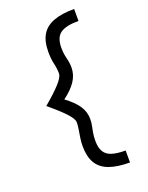

<svg xmlns="http://www.w3.org/2000/svg" viewBox="-194 -1040 988 1281"><g transform="rotate(-20 300.0 -400.0)"><path d="M499 145Q411 145 353 124Q295 103 267 56.5Q239 10 239 -65Q239 -94 243.5 -123Q248 -152 252.5 -179.5Q257 -207 257 -229Q257 -253 218 -295Q179 -337 103 -400Q177 -462 217 -506Q257 -550 257 -575Q257 -609 248 -647Q239 -685 239 -734Q239 -810 267 -856Q295 -902 353 -923.5Q411 -945 499 -945V-860Q410 -860 370 -832Q330 -804 330 -730Q330 -698 335 -674.5Q340 -651 344.5 -630.5Q349 -610 349 -585Q349 -533 319.5 -488.5Q290 -444 231 -400Q291 -356 320 -313Q349 -270 349 -219Q349 -195 344.5 -173Q340 -151 335.5 -126.5Q331 -102 331 -68Q331 -20 348.5 8.5Q366 37 403 48.5Q440 60 499 60Z"/></g></svg>

Font: Victor Mono Thin SemiBold
Style: Regular
Weight: 600
Monospace: yes
Version: Version 1.561;gftools[0.9.30]